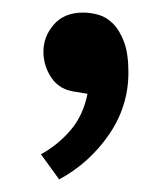

<svg xmlns="http://www.w3.org/2000/svg" viewBox="-20 -137 254 305"><path d="M101 9Q75 6 62 -13Q49 -32 49 -55Q49 -79 65.5 -98Q82 -117 112 -117Q124 -117 136.5 -113.5Q149 -110 159.5 -99.5Q170 -89 177 -70.5Q184 -52 184 -22Q184 32 153 77Q122 122 74 148L45 108Q71 94 91.5 70.5Q112 47 119 12Z"/></svg>

Font: Mukta Vaani
Style: Regular
Weight: 400
Designer: Noopur Datye, Girish Dalvi, Yashodeep Gholap, Pallavi Karambelkar
Foundry: Ek Type
Version: Version 2.538;PS 1.000;hotconv 16.6.51;makeotf.lib2.5.65220;